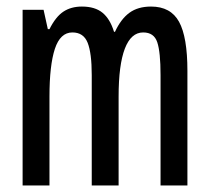

<svg xmlns="http://www.w3.org/2000/svg" viewBox="-20 -566 640 586"><path d="M49 -536H113L126 -477H131Q150 -515 173.5 -530.5Q197 -546 230 -546Q270 -546 293 -527Q316 -508 328 -469H331Q349 -508 375 -527Q401 -546 441 -546Q501 -546 526.5 -499.5Q552 -453 552 -350V0H470V-337Q470 -407 460 -437Q450 -467 417 -467Q380 -467 361 -417.5Q342 -368 342 -271V0H260V-337Q260 -404 247.5 -435.5Q235 -467 201 -467Q164 -467 147.5 -417Q131 -367 131 -271V0H49Z"/></svg>

Font: Noto Sans Mono UI
Style: Regular
Weight: 400
Monospace: yes
Designer: Monotype Design team
Foundry: Monotype Imaging Inc.
Version: Version 1.000